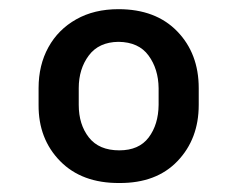

<svg xmlns="http://www.w3.org/2000/svg" viewBox="-20 -742 525 425"><path d="M65.4 -509.8V-546.9Q65.4 -598.1 87.2 -637.5Q108.9 -676.8 148.7 -699.2Q188.5 -721.7 242.2 -721.7Q324.7 -721.7 372.3 -672.6Q419.9 -623.5 419.9 -546.9V-509.8Q419.9 -434.6 373 -385.5Q326.2 -336.4 244.1 -336.9Q161.1 -336.4 113 -385.5Q64.9 -434.6 65.4 -509.8ZM154.3 -546.9V-509.8Q154.3 -466.3 176.8 -437.7Q199.2 -409.2 244.1 -409.2Q287.6 -409.2 309.1 -437.7Q330.6 -466.3 331.1 -509.8V-546.9Q330.6 -589.4 308.8 -619.1Q287.1 -648.9 242.2 -649.4Q198.7 -648.9 176.5 -619.1Q154.3 -589.4 154.3 -546.9Z"/></svg>

Font: Inter Tight Black
Style: Regular
Weight: 900
Designer: Rasmus Andersson
Foundry: rsms
Version: Version 3.004; ttfautohint (v1.8.4.7-5d5b)